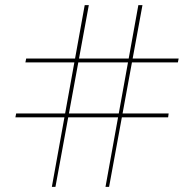

<svg xmlns="http://www.w3.org/2000/svg" viewBox="-20 -728 756 748"><path d="M196 0H182L310 -708H326ZM405 0H391L519 -708H535ZM40 -271 43 -286H637L635 -271ZM673 -485H79L82 -500H676Z"/></svg>

Font: Kalnia Thin
Style: Regular
Weight: 250
Designer: Frida Medrano
Foundry: Frida Medrano
Version: Version 1.105